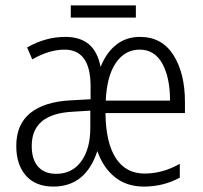

<svg xmlns="http://www.w3.org/2000/svg" viewBox="-20 -678 749 708"><path d="M662 -302V-261H369Q370 -152 407 -95Q444 -38 513 -38Q580 -38 643 -74V-23Q583 10 510 10Q447 10 403.5 -25Q360 -60 339 -121Q296 10 177 10Q111 10 75.5 -30.5Q40 -71 40 -140Q40 -219 91.5 -261Q143 -303 241 -308L314 -312V-360Q314 -495 218 -495Q161 -495 99 -459L80 -503Q148 -542 221 -542Q275 -542 307.5 -515Q340 -488 351 -431Q371 -483 408 -512.5Q445 -542 496 -542Q577 -542 619.5 -475Q662 -408 662 -302ZM370 -307H607Q607 -392 578.5 -443.5Q550 -495 495 -495Q441 -495 407.5 -446.5Q374 -398 370 -307ZM248 -266Q172 -262 134.5 -230.5Q97 -199 97 -140Q97 -90 120.5 -63.5Q144 -37 187 -37Q246 -37 279.5 -83Q313 -129 313 -206V-270ZM481 -613H241V-658H481Z"/></svg>

Font: Noto Sans Display Light Narrow
Style: Regular
Weight: 300
Width: 4
Designer: Monotype Design team
Foundry: Monotype Imaging Inc.
Version: Version 1.000